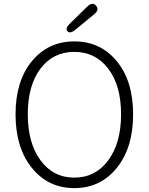

<svg xmlns="http://www.w3.org/2000/svg" viewBox="-20 -955 766 988"><path d="M362.5 13Q228 13 144 -91Q60 -195 60 -366.5Q60 -538 144 -640Q228 -742 362.5 -742Q497 -742 581 -640Q665 -538 665 -366.5Q665 -195 581 -91Q497 13 362.5 13ZM188.5 -130Q254 -41 362.5 -41Q471 -41 537 -130Q603 -219 603 -367Q603 -515 537 -601.5Q471 -688 362 -688Q253 -688 188 -601.5Q123 -515 123 -367Q123 -219 188.5 -130ZM368 -802Q341 -780 327 -794Q314 -809 340 -834L429 -921Q456 -947 474 -926Q493 -905 465 -882Z"/></svg>

Font: Resource Han Rounded KR Light
Style: Regular
Weight: 300
Designer: Cyano Hao (round all glyphs); Ryoko NISHIZUKA 西塚涼子 (kana, bopomofo & ideographs); Paul D. Hunt (Latin, Greek & Cyrillic)
Foundry: Cyano Hao
Version: 0.990